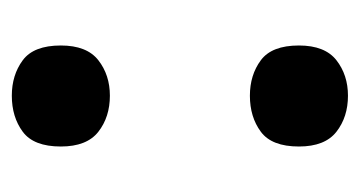

<svg xmlns="http://www.w3.org/2000/svg" viewBox="-162 -434 609 325"><g transform="rotate(-90 142.5 -271.5)"><path d="M57 -70Q57 -116 82 -134.5Q107 -153 143 -153Q178 -153 203 -134.5Q228 -116 228 -70Q228 -26 203 -6.5Q178 13 143 13Q107 13 82 -6.5Q57 -26 57 -70ZM57 -473Q57 -519 82 -537.5Q107 -556 143 -556Q178 -556 203 -537.5Q228 -519 228 -473Q228 -429 203 -409.5Q178 -390 143 -390Q107 -390 82 -409.5Q57 -429 57 -473Z"/></g></svg>

Font: Noto Sans Adlam Unjoined
Style: Regular
Weight: 400
Designer: Mark Jamra, Neil Patel
Foundry: JamraPatel LLC
Version: Version 3.001